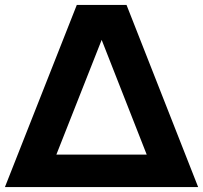

<svg xmlns="http://www.w3.org/2000/svg" viewBox="-28 -760 825 780"><path d="M284 -740H486L777 0H-8ZM568 -132 385 -598 201 -132Z"/></svg>

Font: Encode Sans Normal
Style: Bold
Weight: 700
Designer: Pablo Impallari, Andres Torresi
Foundry: Pablo Impallari, Andres Torresi
Version: Version 1.000; ttfautohint (v1.00) -l 8 -r 50 -G 200 -x 14 -